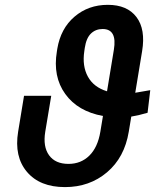

<svg xmlns="http://www.w3.org/2000/svg" viewBox="-20 -757 683 787"><path d="M595.9 -387.4 584.9 -294.7Q548.7 -284.1 518.1 -279.1L507.8 -217Q490.4 -111.5 418.7 -50.8Q346.9 9.9 246.4 9.9Q143.1 9.9 90.4 -52.6Q37.6 -115.1 54.3 -217L78.5 -364.3H190L165.5 -217Q155.5 -155.9 181.1 -120.6Q206.7 -85.2 260.7 -85.2Q311.8 -85.2 346.2 -119.1Q380.7 -153.1 391.3 -217L402 -281.6Q299 -300.4 247.5 -371.8Q196 -443.2 213.1 -545.8L214.8 -556.8Q228.7 -640.3 285.5 -688.7Q342.3 -737.2 421.9 -737.2Q501.4 -737.2 539.4 -687Q577.4 -636.7 562.5 -547.2L534.4 -376.8Q549.7 -378.9 595.9 -387.4ZM418.7 -382.8 446.7 -552.9Q460.9 -638.1 400.6 -638.1Q372.2 -638.1 352.8 -619.5Q333.5 -600.9 327.4 -560L325.6 -547.2Q316.4 -486.5 340.2 -443Q364 -399.5 418.7 -382.8Z"/></svg>

Font: Karasuma Gothic
Style: Medium Italic
Weight: 500
Italic angle: 9.39998°
Designer: Rasmus Andersson / Ryoko Nishizuka
Foundry: Genbu
Version: Version 1.00